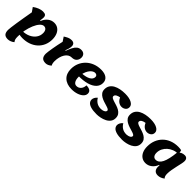

<svg xmlns="http://www.w3.org/2000/svg" viewBox="272 -1920 3439 3439"><g transform="rotate(45 1992.0 -200.0)"><path d="M325 0Q283 0 246 -8Q240 -23 237 -44.5Q234 -66 234 -91Q318 -91 384 -122Q450 -153 488 -206Q526 -259 526 -326Q526 -375 505.5 -401.5Q485 -428 448 -428Q411 -428 373.5 -387.5Q336 -347 306 -276Q276 -205 258 -114L256 -478L338 -447Q367 -519 419.5 -559.5Q472 -600 537 -600Q594 -600 636 -571Q678 -542 701 -489Q724 -436 724 -365Q724 -284 695 -217Q666 -150 613 -101.5Q560 -53 487 -26.5Q414 0 325 0ZM153 200Q94 200 67 170Q40 140 40 76Q40 58 46 8Q52 -42 63 -113.5Q74 -185 88.5 -271Q103 -357 119 -447L63 -527Q110 -562 159.5 -581Q209 -600 250 -600Q296 -600 315.5 -583.5Q335 -567 335 -529Q335 -499 326 -453Q317 -407 304 -349.5Q291 -292 277.5 -227Q264 -162 255 -93.5Q246 -25 246 43Q246 83 252.5 106Q259 129 277 151Q252 173 218.5 186.5Q185 200 153 200Z M936 25Q873 25 846 -7Q819 -39 819 -99Q819 -117 824.5 -156.5Q830 -196 838.5 -247.5Q847 -299 858.5 -355.5Q870 -412 882 -464L829 -544Q863 -567 899 -583.5Q935 -600 974 -600Q1016 -600 1036 -579.5Q1056 -559 1056 -524Q1056 -490 1046.5 -457.5Q1037 -425 1024 -391L1034 -386Q1057 -450 1081.5 -498Q1106 -546 1139 -572.5Q1172 -599 1222 -599Q1269 -599 1295.5 -572.5Q1322 -546 1322 -501Q1322 -450 1290 -415Q1258 -380 1194 -380Q1158 -380 1127 -360Q1096 -340 1073.5 -304Q1051 -268 1038 -219.5Q1025 -171 1025 -115Q1025 -53 1046 -24Q993 25 936 25Z M1595 25Q1471 25 1400.5 -41Q1330 -107 1330 -225Q1330 -306 1359.5 -374.5Q1389 -443 1442 -493.5Q1495 -544 1567 -572Q1639 -600 1724 -600Q1816 -600 1866.5 -562Q1917 -524 1917 -455Q1917 -384 1867.5 -333Q1818 -282 1727 -256Q1636 -230 1509 -232L1522 -306Q1629 -312 1686.5 -345.5Q1744 -379 1744 -434Q1744 -456 1729 -469.5Q1714 -483 1690 -483Q1658 -483 1629 -462Q1600 -441 1577 -404Q1554 -367 1541 -320.5Q1528 -274 1528 -223Q1528 -155 1551.5 -116.5Q1575 -78 1617 -78Q1668 -78 1701 -115.5Q1734 -153 1736 -214Q1796 -214 1827.5 -192Q1859 -170 1859 -128Q1859 -85 1824 -50.5Q1789 -16 1729 4.5Q1669 25 1595 25Z M2229 25Q2137 25 2082 8.5Q2027 -8 2003.5 -36Q1980 -64 1980 -99Q1980 -124 1994.5 -152Q2009 -180 2037 -201Q2063 -154 2107.5 -125.5Q2152 -97 2218 -97Q2235 -97 2259 -103Q2283 -109 2302 -122.5Q2321 -136 2321 -157Q2321 -175 2298.5 -186.5Q2276 -198 2241 -208Q2206 -218 2166.5 -231Q2127 -244 2092 -264Q2057 -284 2034.5 -315Q2012 -346 2012 -393Q2012 -449 2038 -488.5Q2064 -528 2109 -552.5Q2154 -577 2211.5 -588.5Q2269 -600 2332 -600Q2439 -600 2499 -567Q2559 -534 2559 -482Q2559 -436 2526 -410.5Q2493 -385 2450 -385Q2410 -385 2373.5 -410Q2337 -435 2315 -487Q2276 -483 2244.5 -465Q2213 -447 2213 -417Q2213 -396 2235.5 -383Q2258 -370 2293 -359.5Q2328 -349 2367.5 -336.5Q2407 -324 2442 -304Q2477 -284 2499.5 -252Q2522 -220 2522 -170Q2522 -116 2493.5 -78.5Q2465 -41 2420 -18.5Q2375 4 2324 14.5Q2273 25 2229 25Z M2874 25Q2782 25 2727 8.5Q2672 -8 2648.5 -36Q2625 -64 2625 -99Q2625 -124 2639.5 -152Q2654 -180 2682 -201Q2708 -154 2752.5 -125.5Q2797 -97 2863 -97Q2880 -97 2904 -103Q2928 -109 2947 -122.5Q2966 -136 2966 -157Q2966 -175 2943.5 -186.5Q2921 -198 2886 -208Q2851 -218 2811.5 -231Q2772 -244 2737 -264Q2702 -284 2679.5 -315Q2657 -346 2657 -393Q2657 -449 2683 -488.5Q2709 -528 2754 -552.5Q2799 -577 2856.5 -588.5Q2914 -600 2977 -600Q3084 -600 3144 -567Q3204 -534 3204 -482Q3204 -436 3171 -410.5Q3138 -385 3095 -385Q3055 -385 3018.5 -410Q2982 -435 2960 -487Q2921 -483 2889.5 -465Q2858 -447 2858 -417Q2858 -396 2880.5 -383Q2903 -370 2938 -359.5Q2973 -349 3012.5 -336.5Q3052 -324 3087 -304Q3122 -284 3144.5 -252Q3167 -220 3167 -170Q3167 -116 3138.5 -78.5Q3110 -41 3065 -18.5Q3020 4 2969 14.5Q2918 25 2874 25Z M3465 25Q3409 25 3366.5 -4Q3324 -33 3301 -86Q3278 -139 3278 -210Q3278 -297 3307 -368.5Q3336 -440 3389 -492Q3442 -544 3515 -572Q3588 -600 3677 -600Q3719 -600 3756 -592Q3762 -579 3765 -557Q3768 -535 3768 -509Q3708 -509 3655 -488.5Q3602 -468 3562 -432Q3522 -396 3499 -349Q3476 -302 3476 -249Q3476 -200 3496.5 -173.5Q3517 -147 3554 -147Q3628 -147 3672 -235Q3716 -323 3735 -509Q3762 -543 3794 -559Q3826 -575 3866 -575Q3901 -575 3920 -554.5Q3939 -534 3939 -496Q3939 -470 3929.5 -425.5Q3920 -381 3907.5 -327.5Q3895 -274 3885.5 -218.5Q3876 -163 3876 -115Q3876 -50 3907 -24Q3877 0 3844.5 12.5Q3812 25 3778 25Q3727 25 3699.5 -4.5Q3672 -34 3672 -87Q3672 -95 3673 -104Q3674 -113 3675 -123L3665 -128Q3637 -56 3583.5 -15.5Q3530 25 3465 25Z"/></g></svg>

Font: Lemonada
Style: Regular
Weight: 400
Designer: Mohamed Gaber (Arabic), Eduardo Tunni (Latin)
Foundry: Kief Type Foundry
Version: Version 4.005